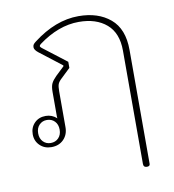

<svg xmlns="http://www.w3.org/2000/svg" viewBox="-82 -629 788 871"><g transform="rotate(-10 312.5 -193.5)"><path d="M509 154V-368Q509 -449 461.5 -490Q414 -531 334 -531Q240 -531 147 -462Q141 -457 141 -453Q141 -450 148 -444L256 -361V-333L213 -292Q200 -280 196 -269.5Q192 -259 192 -237V-71Q192 -37 170.5 -15Q149 7 114 7Q82 7 61 -13.5Q40 -34 40 -65Q40 -96 60 -116.5Q80 -137 112 -137Q141 -137 163 -117Q162 -120 162 -127V-239Q162 -264 168.5 -277.5Q175 -291 191 -307L231 -345V-349L130 -427Q112 -441 112 -453Q112 -461 115.5 -466Q119 -471 127 -477Q231 -557 337 -557Q427 -557 483 -510Q539 -463 539 -366V159Q539 170 525 170Q509 170 509 154ZM164 -65Q164 -89 150 -103.5Q136 -118 114 -118Q93 -118 79 -103.5Q65 -89 65 -65Q65 -41 79 -26.5Q93 -12 114 -12Q136 -12 150 -26.5Q164 -41 164 -65Z"/></g></svg>

Font: Maitree ExtraLight
Style: Regular
Weight: 275
Designer: CadsonDemak Team
Foundry: CadsonDemak
Version: Version 1.003